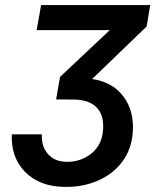

<svg xmlns="http://www.w3.org/2000/svg" viewBox="-20 -731 616 762"><path d="M415.5 -611.3H125.5L143.1 -710.9H576.2L562 -626L345.7 -417.5Q427.7 -405.3 470.7 -346.9Q513.7 -288.6 506.8 -203.1Q501.5 -137.7 464.8 -88.6Q428.2 -39.6 366.9 -13.4Q305.7 12.7 233.9 10.7Q136.2 8.8 79.6 -48.8Q22.9 -106.4 26.9 -197.8H146Q144 -148.9 170.7 -119.4Q197.3 -89.8 241.2 -88.9Q295.4 -86.9 337.6 -117.9Q379.9 -148.9 387.7 -203.1Q396 -266.1 367.7 -300Q339.4 -334 276.4 -335.9L202.6 -336.4L218.3 -425.8Z"/></svg>

Font: Roboto Medium
Style: Italic
Weight: 500
Italic angle: -12°
Designer: Google
Version: Version 2.134; 2016